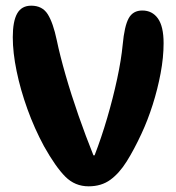

<svg xmlns="http://www.w3.org/2000/svg" viewBox="-20 -649 621 676"><path d="M90 -629Q129 -629 148 -599Q167 -569 180 -507Q191 -454 211 -384.5Q231 -315 256.5 -242Q282 -169 309 -102H313Q337 -164 357.5 -234Q378 -304 392.5 -371.5Q407 -439 412 -492Q418 -557 433 -584.5Q448 -612 481 -612Q516 -612 536 -584Q556 -556 556 -497Q556 -447 545.5 -391Q535 -335 517.5 -280Q500 -225 478 -178Q452 -122 426 -80.5Q400 -39 368.5 -16Q337 7 292 7Q244 7 210 -27Q176 -61 135 -134Q101 -197 76.5 -265Q52 -333 38.5 -398.5Q25 -464 25 -518Q25 -574 40.5 -601.5Q56 -629 90 -629Z"/></svg>

Font: DynaPuff
Style: Regular
Weight: 400
Designer: Toshi Omagari, Jennifer Daniel
Foundry: Google Fonts
Version: Version 2.000